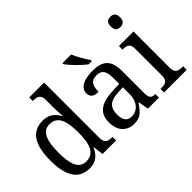

<svg xmlns="http://www.w3.org/2000/svg" viewBox="-99 -1172 1589 1589"><g transform="rotate(-45 695.5 -378.0)"><path d="M237 10C310 10 352 -29 380 -91H383L394 0H553V-42H545C504 -42 470 -51 470 -110V-760H296V-718H304C344 -718 379 -709 379 -650V-566C379 -532 381 -490 384 -458H379C352 -510 310 -546 238 -546C116 -546 50 -460 50 -267C50 -75 116 10 237 10ZM256 -51C176 -51 144 -122 144 -266C144 -408 176 -485 255 -485C350 -485 379 -408 379 -267C379 -126 348 -51 256 -51Z M838 -606H875V-619C848 -657 811 -721 792 -766H690V-756C713 -721 788 -642 838 -606ZM758 10C835 10 864 -30 903 -87H910L925 0H1054V-42H1051C1009 -42 994 -58 994 -114V-373C994 -500 937 -546 823 -546C727 -546 654 -516 654 -450C654 -406 682 -387 735 -387C735 -451 749 -496 818 -496C891 -496 902 -446 902 -373V-313L826 -310C685 -305 616 -256 616 -150C616 -41 677 10 758 10ZM783 -48C733 -48 710 -83 710 -145C710 -223 743 -264 845 -269L903 -272V-191C903 -106 856 -48 783 -48Z M1242 -638C1273 -638 1297 -653 1297 -698C1297 -743 1273 -758 1242 -758C1211 -758 1188 -743 1188 -698C1188 -653 1211 -638 1242 -638ZM1114 0H1379V-42H1367C1324 -42 1292 -51 1292 -114V-536H1122V-494H1128C1169 -494 1201 -485 1201 -426V-109C1201 -50 1168 -42 1126 -42H1114Z"/></g></svg>

Font: Noto Serif Thai SemiCondensed
Style: Regular
Weight: 400
Width: 4
Designer: Monotype Design Team
Foundry: Monotype Imaging Inc.
Version: Version 2.002